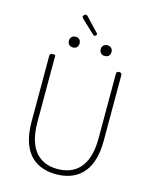

<svg xmlns="http://www.w3.org/2000/svg" viewBox="-147 -1123 988 1232"><g transform="rotate(15 347.0 -506.5)"><path d="M108 -499V-272C108 -47 228 13 346 13C464 13 587 -47 587 -272V-708C587 -720 581 -726 569 -726C557 -726 551 -720 551 -708V-280C551 -81 453 -22 346 -22C241 -22 145 -81 145 -280V-720C145 -724 143 -726 139 -726H126H123C114 -726 108 -720 108 -711ZM266 -863C260 -869 251 -872 240 -872C220 -872 205 -859 205 -837C205 -814 220 -801 240 -801C251 -801 260 -804 266 -810C272 -817 276 -826 276 -837C276 -848 272 -857 266 -863ZM299 -957 346 -913C351 -908 357 -908 363 -913C369 -918 370 -924 365 -930L321 -976L281 -1019C273 -1027 265 -1029 257 -1021C248 -1013 248 -1005 257 -997ZM427 -810C433 -804 442 -801 452 -801C462 -801 471 -804 478 -810C484 -817 488 -826 488 -837C488 -859 472 -872 452 -872C432 -872 416 -859 416 -837C416 -826 420 -817 427 -810Z"/></g></svg>

Font: GenSenRounded2 TW EL
Style: Regular
Weight: 250
Version: Version 2.100;PS 2.1;hotconv 16.6.51;makeotf.lib2.5.65220 DE